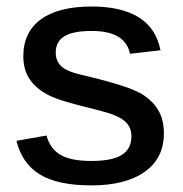

<svg xmlns="http://www.w3.org/2000/svg" viewBox="-20 -557 559 587"><path d="M481 -148.9Q481 -73.2 422.4 -31.7Q363.8 9.8 259.3 9.8Q157.2 9.8 102.3 -23.4Q47.4 -56.6 30.3 -126.5L122.1 -142.6Q133.3 -102.1 165 -83.5Q196.8 -64.9 259.3 -64.9Q323.2 -64.9 352.5 -83.5Q381.8 -102.1 381.8 -140.1Q381.8 -169.4 360.6 -187.3Q339.4 -205.1 290.5 -217.3Q239.7 -230 207.3 -238.8Q174.8 -247.6 155.5 -254.6Q136.2 -261.7 124.5 -268.1Q89.4 -287.1 70.3 -315.4Q51.3 -343.8 51.3 -385.3Q51.3 -458.5 105 -497.8Q158.7 -537.1 260.3 -537.1Q350.1 -537.1 403.6 -504.4Q457 -471.7 470.7 -403.3L377.4 -392.6Q370.6 -426.8 341.6 -444.6Q312.5 -462.4 260.3 -462.4Q204.1 -462.4 177.2 -446.3Q150.4 -430.2 150.4 -396Q150.4 -370.6 167.2 -354.5Q184.1 -338.4 229.5 -328.1Q290.5 -314 343.5 -297.9Q396.5 -281.7 421.9 -264.2Q450.2 -244.6 465.6 -217Q481 -189.5 481 -148.9Z"/></svg>

Font: Arimo Medium
Style: Regular
Weight: 500
Designer: Steve Matteson
Foundry: Monotype Imaging Inc.
Version: Version 1.33